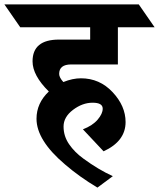

<svg xmlns="http://www.w3.org/2000/svg" viewBox="-97 -695 723 873"><path d="M370 -201Q370 -228 324 -228Q278 -228 235 -195.5Q192 -163 192 -119.5Q192 -76 217 -39.5Q242 -3 282 26Q350 76 416 106L346 158Q264 109 199 53Q69 -57 69 -155Q69 -226 125 -279Q51 -352 51 -416Q51 -515 171 -515H313V-571H-5L-77 -675H534L606 -571H439V-402H227Q172 -402 172 -359Q172 -343 191 -322Q233 -339 271 -339Q356 -339 415 -276Q474 -213 474 -140Q474 -53 374 -7L280 -107Q324 -124 347 -151Q370 -178 370 -201Z"/></svg>

Font: Halant
Style: Bold
Weight: 700
Designer: Hitesh Malaviya (Devanagari), Satya Rajpurohit (Latin)
Foundry: Indian Type Foundry
Version: Version 1.101;PS 1.0;hotconv 1.0.78;makeotf.lib2.5.61930; tt